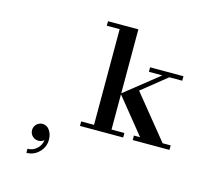

<svg xmlns="http://www.w3.org/2000/svg" viewBox="-138 -899 1390 1325"><g transform="rotate(15 557.0 -236.5)"><path d="M163.1 246.1Q200.7 246.1 228.8 220.7Q256.8 195.3 261.2 158.2Q244.1 172.9 220.2 172.9Q195.3 172.9 177.7 155.3Q160.2 137.7 160.2 112.8Q160.2 87.9 177.7 70.6Q195.3 53.2 220.2 53.2Q252 53.2 271 81.5Q290 109.9 290 147.9Q290 200.2 252.7 237.5Q215.3 274.9 163.1 274.9ZM472.2 0V-32.2H564V-715.8H472.2V-748H689V-291L931.2 -483.9H835V-516.1H1073.2V-483.9H981L803.2 -340.8L1054.2 -32.2H1111.8V0H849.1V-32.2H893.1L689 -284.2V-32.2H780.8V0Z"/></g></svg>

Font: Fin Serif Display
Style: Italic
Weight: 400
Designer: J. Blake Harris
Version: Version 1.006;FEAKit 1.0